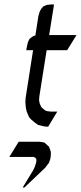

<svg xmlns="http://www.w3.org/2000/svg" viewBox="-20 -570 364 864"><path d="M22 136.2 64 67.9H157.2L171.9 69.8L180.2 71.8L186 77.1L195.8 85.9L200.2 89.8L205.1 102.1L208 110.8L209 120.1L208 136.2L206.1 146L200.2 163.1L193.8 170.9L184.1 184.1L89.8 273.9H82L128.9 196.8L137.2 179.2L142.1 163.1L144 153.8L143.1 145L138.2 139.2L130.9 136.2ZM94.2 -110.8 95.2 -128.9 128.9 -344.2H98.1L101.1 -359.9L105 -377.9L108.9 -387.2L112.8 -395L123 -402.8L130.9 -408.2L139.2 -410.2L152.8 -498L158.2 -516.1L161.1 -522.9L167 -532.2L174.8 -541L184.1 -544.9L190.9 -547.9L208 -549.8H223.1L201.2 -412.1H324.2L282.2 -344.2H189.9L157.2 -137.2L155.8 -120.1L157.2 -110.8L159.2 -103L165 -89.8L168 -85.9L178.2 -77.1L186 -71.8L192.9 -69.8L208 -67.9H237.8L196.8 0H189L174.8 -2L151.9 -7.8L138.2 -17.1L118.2 -34.2L110.8 -43L100.1 -67.9L96.2 -85.9Z"/></svg>

Font: Petahja
Style: Italic
Weight: 400
Designer: T. Christopher White
Version: Version 1.1